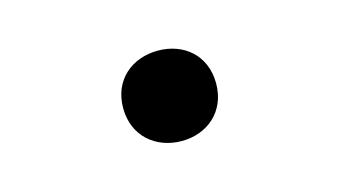

<svg xmlns="http://www.w3.org/2000/svg" viewBox="-39 -527 698 395"><g transform="rotate(-15 310.0 -330.0)"><path d="M310.5 -233.5C365 -233.5 409 -270 409 -330C409 -390.5 365 -426 310.5 -426C255.5 -426 211 -390.5 211 -330C211 -270 255.5 -233.5 310.5 -233.5Z"/></g></svg>

Font: Monaspace Krypton Medium
Style: Regular
Weight: 500
Designer: Riley Cran & the Lettermatic Team
Foundry: Lettermatic
Version: Version 1.101 (Monaspace Krypton)